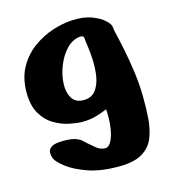

<svg xmlns="http://www.w3.org/2000/svg" viewBox="-98 -494 701 789"><g transform="rotate(-15 253.0 -99.5)"><path d="M321 -25Q321 -25 306.5 -19Q292 -13 268 -6.5Q244 0 214 0Q192 0 159.5 -6.5Q127 -13 95 -32Q63 -51 42.5 -87Q22 -123 23 -183Q25 -243 50 -285.5Q75 -328 114 -356Q153 -384 196.5 -398Q240 -412 278 -414Q329 -417 364 -403.5Q399 -390 417 -372.5Q435 -355 435 -344Q435 -336 442 -307Q449 -278 457.5 -235.5Q466 -193 473 -142.5Q480 -92 481 -40Q482 12 478.5 57.5Q475 103 460.5 138.5Q446 174 412 194.5Q378 215 318 216Q237 217 181.5 197.5Q126 178 95 153.5Q64 129 58 115Q52 101 52.5 87Q53 73 67.5 64Q82 55 117 55Q152 55 169.5 61.5Q187 68 195 76Q203 84 209 89Q218 96 236.5 112.5Q255 129 277 129Q292 129 303 108Q314 87 319 52Q324 17 321 -25ZM296 -341Q262 -338 236.5 -311Q211 -284 196 -246Q181 -208 179.5 -171Q178 -134 193 -109.5Q208 -85 242 -85Q276 -85 293.5 -108Q311 -131 316.5 -164.5Q322 -198 320.5 -233.5Q319 -269 315 -295Q311 -321 311 -328Q310 -339 303 -340Q296 -341 296 -341Z"/></g></svg>

Font: Nerko One
Style: Regular
Weight: 400
Designer: Nermin Kahrimanovic
Foundry: Nermin Kahrimanovic
Version: Version 1.101